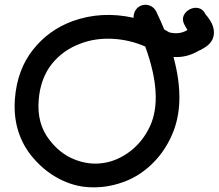

<svg xmlns="http://www.w3.org/2000/svg" viewBox="-20 -778 921 809"><path d="M108 -127Q159 -62 225.5 -26.5Q292 9 360 11Q428 14 494 -9Q560 -31 615 -82Q670 -133 702 -204Q765 -339 711 -538Q766 -534 817 -564Q819 -565 826 -568Q837 -574 843 -578Q877 -599 881 -633Q884 -665 862 -697L854 -708Q850 -712 849 -714Q848 -716 846 -718Q835 -740 816 -744Q797 -748 779 -738.5Q761 -729 753.5 -711.5Q746 -694 758 -672Q762 -664 770 -652L767 -650Q734 -631 692 -642L691 -643L672 -654Q657 -691 638 -730Q629 -748 609.5 -755Q590 -762 571 -753Q557 -746 549.5 -732Q542 -718 543 -703Q408 -733 286 -689Q185 -652 119 -568.5Q53 -485 43 -364Q32 -227 108 -127ZM188 -189Q135 -257 143 -356Q150 -447 198 -508Q246 -568 321 -595Q382 -618 453.5 -614.5Q525 -611 592 -582Q669 -370 612 -246Q581 -180 527 -139.5Q473 -99 414 -91Q354 -82 293 -106.5Q232 -131 188 -189Z"/></svg>

Font: Balsamiq Sans
Style: Regular
Weight: 400
Designer: Michael Angeles
Foundry: Balsamiq SRL
Version: Version 1.020; ttfautohint (v1.8.4.7-5d5b);gftools[0.9.26]